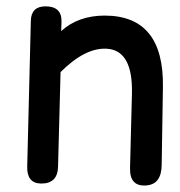

<svg xmlns="http://www.w3.org/2000/svg" viewBox="-20 -554 563 599"><path d="M122.1 -534.2Q173.3 -534.2 171.9 -485.8Q171.4 -471.7 170.9 -457Q224.1 -505.4 307.1 -505.4Q491.7 -504.9 488.3 -282.7L484.4 -38.6Q483.4 20.5 437.5 24.4Q384.3 29.3 385.7 -29.8L391.6 -261.2Q395 -396 314.5 -401.9Q246.6 -406.7 168.9 -329.1L161.1 -33.7Q159.7 19.5 107.4 18.6Q63.5 17.6 64.9 -34.7L76.2 -488.8Q77.1 -534.2 122.1 -534.2Z"/></svg>

Font: Comic Relief LRS
Style: Regular
Weight: 400
Designer: Jeff Davis
Foundry: Loudifier
Version: Version 1.0